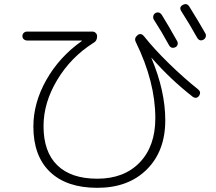

<svg xmlns="http://www.w3.org/2000/svg" viewBox="-20 -859 1040 924"><path d="M727.5 -795.9Q746.1 -805.7 758.8 -787.1Q788.1 -740.2 833 -660.2Q836.9 -652.3 834.5 -644Q832 -635.7 824.2 -631.8Q804.7 -623 793.9 -640.6Q757.8 -707 719.7 -765.6Q715.8 -773.4 717.8 -782.2Q719.7 -791 727.5 -795.9ZM890.6 -828.1Q940.4 -748 968.8 -697.3Q972.7 -689.5 969.7 -680.7Q966.8 -671.9 959 -668Q940.4 -658.2 928.7 -677.7Q891.6 -744.1 851.6 -806.6Q840.8 -825.2 859.9 -835.4Q878.9 -845.7 890.6 -828.1ZM110.4 -664.1Q101.6 -664.1 94.7 -669.9Q87.9 -675.8 87.9 -685.1Q87.9 -694.3 94.2 -700.7Q100.6 -707 110.4 -707H424.8Q433.6 -707 440.4 -700.7Q447.3 -694.3 447.3 -684.6Q447.3 -661.1 427.7 -651.4Q320.3 -583 254.9 -473.6Q189.5 -364.3 189.5 -252Q189.5 -127.9 255.9 -63.5Q322.3 1 448.2 1Q577.1 1 652.3 -77.1Q727.5 -155.3 727.5 -290Q727.5 -464.8 633.8 -656.2Q624 -674.8 641.6 -689.5Q658.2 -703.1 673.8 -683.6Q722.7 -622.1 793.9 -552.7Q865.2 -483.4 933.6 -428.7Q949.2 -416 938.5 -398.4Q925.8 -380.9 907.2 -393.6Q799.8 -477.5 710 -580.1Q710 -581.1 709 -581.1V-579.1Q775.4 -420.9 775.4 -280.3Q775.4 -131.8 686.5 -43.5Q597.7 44.9 448.2 44.9Q300.8 44.9 220.7 -31.7Q140.6 -108.4 140.6 -250Q140.6 -364.3 203.1 -474.6Q265.6 -585 373 -661.1L374 -663.1Q374 -664.1 372.1 -664.1Z"/></svg>

Font: Rounded-L Mgen+ 1m light
Style: Regular
Weight: 200
Designer: [Source Han Sans]
Ryoko NISHIZUKA  (kana & ideographs); Paul D. Hunt (Latin, Greek & Cyrillic); Wenlong ZHANG  (bopomofo
Version: Version 1.059.20150602